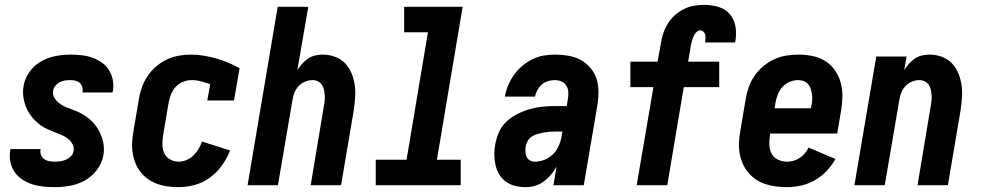

<svg xmlns="http://www.w3.org/2000/svg" viewBox="-20 -763 4040 791"><path d="M205 8Q181 8 157.5 5.5Q134 3 112.5 -4Q91 -11 72 -23.5Q53 -36 40.5 -54Q28 -72 23 -95Q18 -118 22 -142Q22 -144 22.5 -145.5Q23 -147 23 -149H147Q147 -149 147 -148Q147 -147 147 -147Q145 -135 149 -124.5Q153 -114 162 -107.5Q171 -101 182 -99Q193 -97 205 -97Q216 -97 228 -98.5Q240 -100 251.5 -105Q263 -110 272 -119Q281 -128 283 -140Q286 -157 278 -170.5Q270 -184 258 -193Q246 -202 231.5 -208Q217 -214 202.5 -219.5Q188 -225 174 -231.5Q160 -238 148 -246.5Q136 -255 125 -266Q114 -277 105 -289.5Q96 -302 90 -315.5Q84 -329 80 -344.5Q76 -360 75 -375.5Q74 -391 77 -408Q80 -428 90 -447.5Q100 -467 115 -483Q130 -499 149 -510Q168 -521 188.5 -527Q209 -533 229.5 -535.5Q250 -538 270 -538Q293 -538 316 -535.5Q339 -533 360 -525.5Q381 -518 399 -505.5Q417 -493 428.5 -475Q440 -457 444.5 -434.5Q449 -412 445 -389Q445 -387 444.5 -385Q444 -383 443 -382H320Q320 -382 320 -382.5Q320 -383 320 -384Q322 -394 319 -404.5Q316 -415 308.5 -421.5Q301 -428 291 -430.5Q281 -433 270 -433Q259 -433 248 -431.5Q237 -430 227 -425Q217 -420 209 -410.5Q201 -401 199 -390Q196 -374 204 -360.5Q212 -347 224.5 -337.5Q237 -328 251 -322Q265 -316 279.5 -311Q294 -306 308 -299Q322 -292 334.5 -283.5Q347 -275 357.5 -264.5Q368 -254 377 -241.5Q386 -229 392.5 -215Q399 -201 403 -186Q407 -171 408 -155Q409 -139 406 -123Q400 -91 379.5 -63.5Q359 -36 329.5 -19.5Q300 -3 268 2.5Q236 8 205 8Z M716 8Q693 8 670.5 5Q648 2 627.5 -5.5Q607 -13 589.5 -25.5Q572 -38 559 -54.5Q546 -71 538 -91Q530 -111 526.5 -133.5Q523 -156 524.5 -178.5Q526 -201 530 -224L552 -354Q556 -379 564.5 -403Q573 -427 587.5 -449Q602 -471 623 -489Q644 -507 667.5 -518Q691 -529 716 -533.5Q741 -538 766 -538Q794 -538 820.5 -533.5Q847 -529 871.5 -522Q896 -515 920 -505Q944 -495 967 -482L944 -349H834L846 -416Q827 -423 808 -428Q789 -433 769 -433Q751 -433 733 -425.5Q715 -418 702.5 -403.5Q690 -389 683.5 -371.5Q677 -354 674 -336L652 -206Q649 -187 649 -168Q649 -149 656.5 -132.5Q664 -116 680 -106.5Q696 -97 716 -97Q732 -97 748 -103.5Q764 -110 776.5 -122Q789 -134 798 -149Q807 -164 812 -180L928 -143Q915 -110 894 -81Q873 -52 844.5 -31Q816 -10 782 -1Q748 8 716 8Z M1000 0 1124 -735H1250L1205 -474Q1214 -488 1225 -500.5Q1236 -513 1249.5 -522Q1263 -531 1278.5 -534.5Q1294 -538 1310 -538Q1336 -538 1360.5 -529Q1385 -520 1402 -502Q1419 -484 1428.5 -460.5Q1438 -437 1441.5 -411.5Q1445 -386 1443 -359.5Q1441 -333 1437 -306L1385 0H1260L1314 -324Q1316 -335 1317.5 -347Q1319 -359 1318 -371Q1317 -383 1314.5 -394Q1312 -405 1306 -414Q1300 -423 1289.5 -428Q1279 -433 1267 -433Q1252 -433 1236.5 -426.5Q1221 -420 1210 -408Q1199 -396 1193 -381Q1187 -366 1185 -351L1125 0Z M1528 0V-105H1655L1743 -630H1645V-735H1886L1780 -105H1878V0Z M2146 8Q2124 8 2103 3Q2082 -2 2065.5 -13.5Q2049 -25 2038 -42.5Q2027 -60 2022 -80.5Q2017 -101 2016.5 -123Q2016 -145 2020 -166Q2024 -192 2035 -217.5Q2046 -243 2066.5 -262Q2087 -281 2112 -293.5Q2137 -306 2163 -313.5Q2189 -321 2215 -323.5Q2241 -326 2267 -326H2315L2319 -352Q2322 -367 2321.5 -382Q2321 -397 2314 -409Q2307 -421 2294 -427Q2281 -433 2266 -433Q2253 -433 2238.5 -429Q2224 -425 2212.5 -415Q2201 -405 2194 -392Q2187 -379 2184 -365H2060Q2064 -389 2073.5 -411.5Q2083 -434 2097.5 -454.5Q2112 -475 2131.5 -491.5Q2151 -508 2173.5 -519Q2196 -530 2219.5 -534Q2243 -538 2266 -538Q2294 -538 2321 -533.5Q2348 -529 2370.5 -517Q2393 -505 2410.5 -485.5Q2428 -466 2436.5 -441.5Q2445 -417 2445.5 -389.5Q2446 -362 2442 -335L2385 0H2260L2273 -76Q2262 -58 2249 -42.5Q2236 -27 2219.5 -15Q2203 -3 2184 2.5Q2165 8 2146 8ZM2184 -97Q2204 -97 2224 -105Q2244 -113 2259.5 -129Q2275 -145 2283 -164.5Q2291 -184 2294 -204L2297 -221H2267Q2255 -221 2243 -220Q2231 -219 2219.5 -217Q2208 -215 2195.5 -211.5Q2183 -208 2172.5 -201.5Q2162 -195 2155 -184Q2148 -173 2146 -161Q2144 -150 2144.5 -138.5Q2145 -127 2149 -117.5Q2153 -108 2162.5 -102.5Q2172 -97 2184 -97Z M2603 0 2672 -404H2577V-509H2689L2703 -586Q2706 -607 2713 -627.5Q2720 -648 2732 -667Q2744 -686 2761 -701Q2778 -716 2798.5 -726Q2819 -736 2840 -739.5Q2861 -743 2882 -743Q2912 -743 2940 -734.5Q2968 -726 2986 -705.5Q3004 -685 3009.5 -656Q3015 -627 3010 -597Q3010 -595 3009.5 -592.5Q3009 -590 3008 -588H2885Q2885 -589 2885 -589.5Q2885 -590 2885 -591Q2886 -598 2886.5 -606Q2887 -614 2885 -621Q2883 -628 2877.5 -633Q2872 -638 2864 -638Q2858 -638 2852 -633Q2846 -628 2842 -622Q2838 -616 2835.5 -609Q2833 -602 2831 -595.5Q2829 -589 2827.5 -582Q2826 -575 2825 -568L2815 -509H2943V-404H2797L2729 0Z M3222 8Q3199 8 3176 5Q3153 2 3132 -5Q3111 -12 3093 -24.5Q3075 -37 3061.5 -53.5Q3048 -70 3039.5 -90Q3031 -110 3027 -132.5Q3023 -155 3024.5 -178Q3026 -201 3030 -224L3052 -354Q3056 -379 3064.5 -403.5Q3073 -428 3088.5 -450.5Q3104 -473 3125 -490.5Q3146 -508 3170 -519Q3194 -530 3219.5 -534Q3245 -538 3270 -538Q3300 -538 3328.5 -532Q3357 -526 3380.5 -511Q3404 -496 3420 -473Q3436 -450 3443.5 -422.5Q3451 -395 3450.5 -365.5Q3450 -336 3445 -306L3429 -213H3153L3152 -206Q3149 -187 3149.5 -167Q3150 -147 3158.5 -130.5Q3167 -114 3184.5 -105.5Q3202 -97 3222 -97Q3235 -97 3248.5 -100.5Q3262 -104 3274 -112Q3286 -120 3295.5 -131Q3305 -142 3311 -155L3422 -108Q3407 -81 3385 -58Q3363 -35 3336 -20Q3309 -5 3280 1.5Q3251 8 3222 8ZM3321 -317 3322 -324Q3325 -336 3326 -348.5Q3327 -361 3325.5 -372.5Q3324 -384 3320.5 -395.5Q3317 -407 3309.5 -416Q3302 -425 3291 -429Q3280 -433 3268 -433Q3250 -433 3232.5 -425.5Q3215 -418 3202.5 -403.5Q3190 -389 3183.5 -371.5Q3177 -354 3174 -336L3171 -317Z M3500 0 3590 -530H3715L3705 -474Q3714 -488 3725 -500.5Q3736 -513 3749.5 -522Q3763 -531 3778.5 -534.5Q3794 -538 3810 -538Q3836 -538 3860.5 -529Q3885 -520 3902 -502Q3919 -484 3928.5 -460.5Q3938 -437 3941.5 -411.5Q3945 -386 3943 -359.5Q3941 -333 3937 -306L3885 0H3760L3814 -324Q3816 -335 3817.5 -347Q3819 -359 3818 -371Q3817 -383 3814.5 -394Q3812 -405 3806 -414Q3800 -423 3789.5 -428Q3779 -433 3767 -433Q3752 -433 3736.5 -426.5Q3721 -420 3710 -408Q3699 -396 3693 -381Q3687 -366 3685 -351L3625 0Z"/></svg>

Font: iosevka_custom_sans_ss08 XBd
Style: Italic
Weight: 800
Italic angle: -10°
Designer: Belleve Invis
Foundry: Belleve Invis
Version: Version 10.3.0; ttfautohint (v1.8.3)